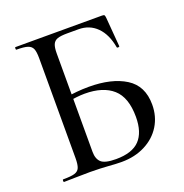

<svg xmlns="http://www.w3.org/2000/svg" viewBox="-116 -729 802 837"><g transform="rotate(-20 285.0 -310.5)"><path d="M246 1Q231 0 210 -1Q189 -2 164 -2L94 -1Q75 0 43 0Q40 0 40 -6Q40 -12 43 -12Q79 -12 96 -17Q113 -22 119 -36.5Q125 -51 125 -81V-544Q125 -574 119 -588Q113 -602 96.5 -607.5Q80 -613 44 -613Q42 -613 42 -619Q42 -625 44 -625H446Q455 -625 457 -622Q459 -619 460 -609L471 -474Q471 -471 465.5 -470.5Q460 -470 459 -473Q448 -536 414 -570Q380 -604 329 -604H277Q246 -604 231 -598.5Q216 -593 210 -579Q204 -565 204 -538V-81Q204 -48 221.5 -32Q239 -16 290 -16Q365 -16 399.5 -52Q434 -88 434 -160Q434 -250 388.5 -290.5Q343 -331 258 -331Q223 -331 171 -321L168 -342Q229 -353 285 -353Q391 -353 455 -313Q519 -273 519 -186Q519 -131 492.5 -88Q466 -45 418 -20.5Q370 4 309 4Q282 4 246 1Z"/></g></svg>

Font: Cormorant Garamond Medium
Style: Regular
Weight: 500
Designer: Christian Thalmann (Catharsis Fonts)
Foundry: Catharsis Fonts
Version: Version 4.000